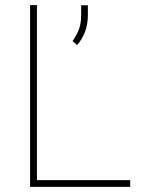

<svg xmlns="http://www.w3.org/2000/svg" viewBox="-20 -731 556 751"><path d="M489.3 -26.4V0H97.7V-710.9H124.5V-26.4ZM323.7 -710.4V-672.9Q323.7 -634.3 312 -605Q300.3 -575.7 281.7 -554.7L263.7 -570.3Q280.8 -594.7 289.1 -617.4Q297.4 -640.1 297.4 -671.9V-710.4Z"/></svg>

Font: Vazirmatn UI Thin
Style: Regular
Weight: 100
Designer: Saber Rastikerdar
Foundry: Saber Rastikerdar
Version: Version 33.003